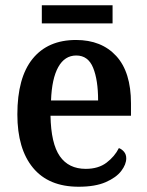

<svg xmlns="http://www.w3.org/2000/svg" viewBox="-20 -700 560 730"><path d="M279 10Q165 10 105.5 -62Q46 -134 46 -265Q46 -405 104 -476.5Q162 -548 269 -548Q366 -548 422 -487Q478 -426 478 -307V-260H172Q174 -154 207.5 -106Q241 -58 306 -58Q354 -58 385 -81.5Q416 -105 432 -137Q443 -133 451.5 -123Q460 -113 460 -98Q460 -75 441 -50Q422 -25 382 -7.5Q342 10 279 10ZM353 -318Q353 -396 334 -442.5Q315 -489 270 -489Q226 -489 201.5 -445Q177 -401 174 -318ZM139 -611V-680H408V-611Z"/></svg>

Font: Noto Serif Lao SemiCondensed SemiBold
Style: Regular
Weight: 600
Width: 4
Designer: Monotype Design Team
Foundry: Monotype Imaging Inc.
Version: Version 2.003; ttfautohint (v1.8.4.7-5d5b)